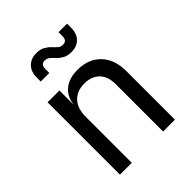

<svg xmlns="http://www.w3.org/2000/svg" viewBox="-216 -906 1032 1032"><g transform="rotate(-45 300.0 -390.0)"><path d="M92 0V-550H182V-445H183Q190 -500 228 -530Q266 -560 329 -560Q412 -560 461 -509Q510 -458 510 -370V0H420V-360Q420 -419 388.5 -450.5Q357 -482 303 -482Q247 -482 214.5 -448Q182 -414 182 -350V0ZM375 -650Q345 -650 326 -660.5Q307 -671 294 -685Q281 -699 269 -709.5Q257 -720 240 -720Q210 -720 210 -685V-655H145V-685Q145 -730 170 -755Q195 -780 235 -780Q265 -780 284 -769.5Q303 -759 316 -745Q329 -731 341 -720.5Q353 -710 370 -710Q400 -710 400 -745V-775H465V-745Q465 -700 440.5 -675Q416 -650 375 -650Z"/></g></svg>

Font: JetBrainsMono NF
Style: Regular
Weight: 400
Designer: Philipp Nurullin, Konstantin Bulenkov
Foundry: JetBrains
Version: Version 2.251; ttfautohint (v1.8.3);Nerd Fonts 2.2.2